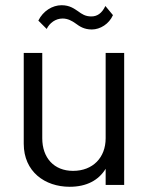

<svg xmlns="http://www.w3.org/2000/svg" viewBox="-20 -709 572 736"><path d="M220 -638C240 -638 256 -629 270 -619C285 -608 302 -596 332 -596C364 -596 398 -617 413 -651L384 -686C370 -657 352 -646 330 -646C307 -646 294 -655 279 -666C264 -676 247 -689 216 -689C181 -689 145 -667 127 -630L159 -598C170 -621 193 -638 220 -638ZM385 -506V-179C385 -105 336 -54 260 -54C187 -54 142 -104 142 -179V-506H71V-158C71 -51 152 7 247 7C312 7 358 -18 385 -62V0H456V-506Z"/></svg>

Font: Arthouse Owned
Style: Regular
Weight: 400
Designer: Jeremy Tribby
Foundry: Tribby Type
Version: Version 1.000;PS 001.000;hotconv 1.0.88;makeotf.lib2.5.64775